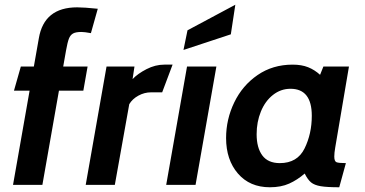

<svg xmlns="http://www.w3.org/2000/svg" viewBox="-20 -781 1541 811"><path d="M105 -398H39L68 -500H123L144 -619Q166 -750 306 -750Q335 -750 393 -744L364 -641Q337 -646 324 -646Q300 -646 288.5 -639.5Q277 -633 271 -617.5Q265 -602 259 -568L247 -500H350L332 -398H229L159 0H35Z M430 -500H548L540 -447Q562 -470 599 -489Q636 -508 674 -508H709L665 -391H618Q590 -391 564.5 -377Q539 -363 526 -341L465 0H342Z M770 -500H894L806 0H682ZM772 -653 974 -761 955 -636 755 -570Z M935 -198Q935 -277 969.5 -348.5Q1004 -420 1068 -464Q1132 -508 1216 -508Q1254 -508 1281.5 -497Q1309 -486 1332 -465L1346 -500H1454L1396 -158Q1392 -135 1392 -120Q1392 -100 1401 -96Q1410 -92 1441 -92L1413 10Q1361 10 1334.5 5.5Q1308 1 1294 -10.5Q1280 -22 1267 -48Q1236 -21 1201.5 -5.5Q1167 10 1120 10Q1035 10 985 -48Q935 -106 935 -198ZM1297 -292Q1297 -406 1207 -406Q1166 -406 1133 -380Q1100 -354 1082 -310Q1064 -266 1064 -214Q1064 -157 1088 -124.5Q1112 -92 1162 -92Q1236 -92 1266.5 -154Q1297 -216 1297 -292Z"/></svg>

Font: Cabin
Style: Bold Italic
Weight: 700
Italic angle: -7°
Designer: Pablo Impallari
Foundry: Pablo Impallari. http://www.impallari.com Igino Marini. http://www.ikern.com
Version: Version 2.200